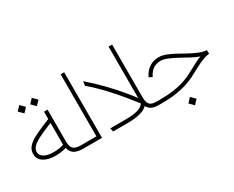

<svg xmlns="http://www.w3.org/2000/svg" viewBox="-120 -1218 2289 1876"><g transform="rotate(-30 1025.0 -280.5)"><path d="M214 -75Q130 -75 80 -107.5Q30 -140 30 -197Q30 -229 44 -255.5Q58 -282 91 -307Q124 -332 182.5 -359.5Q241 -387 329 -422V-505H369V-146Q369 -87 393 -63.5Q417 -40 479 -40H495V0H479Q416 0 381 -22Q346 -44 335 -92Q279 -75 214 -75ZM70 -197Q70 -160 108.5 -137.5Q147 -115 214 -115Q247 -115 274 -119Q301 -123 329 -132Q329 -139 329 -146V-378Q225 -337 169 -307.5Q113 -278 91.5 -252.5Q70 -227 70 -197ZM155 -586 107 -634 152 -682 200 -634ZM296 -586 248 -634 293 -682 341 -634Z M495 0V-40H652V-740H692V0Z M817 0 808 -40H983Q1066 -40 1115.5 -54Q1165 -68 1189 -101Q1152 -149 1095.5 -218.5Q1039 -288 965 -367.5Q891 -447 802 -524L809 -571Q893 -499 965.5 -424.5Q1038 -350 1095.5 -282Q1153 -214 1193 -161V-740H1233V-146Q1233 -87 1254.5 -63.5Q1276 -40 1331 -40H1339V0H1331Q1238 0 1209 -61Q1150 0 983 0Z M1339 0V-40H1365Q1455 -40 1521 -49.5Q1587 -59 1636 -74.5Q1685 -90 1722.5 -108.5Q1760 -127 1794 -146Q1832 -167 1862 -182Q1892 -197 1922 -208Q1886 -220 1838.5 -245.5Q1791 -271 1740 -299Q1689 -327 1642.5 -346.5Q1596 -366 1562 -366Q1464 -366 1418 -267L1382 -285Q1409 -343 1455.5 -374.5Q1502 -406 1562 -406Q1603 -406 1646.5 -389Q1690 -372 1735.5 -347Q1781 -322 1827.5 -296.5Q1874 -271 1919.5 -252Q1965 -233 2008 -230L2010 -190Q1975 -184 1945.5 -174Q1916 -164 1885 -149Q1854 -134 1814 -112Q1780 -93 1740.5 -73.5Q1701 -54 1649.5 -37.5Q1598 -21 1528.5 -10.5Q1459 0 1365 0ZM1638 179 1591 131 1636 83 1683 131Z"/></g></svg>

Font: Readex Pro Light
Style: Regular
Weight: 300
Designer: Bonnie Shaver-Troup, Thomas Jockin
Foundry: Lexend
Version: Version 1.200; ttfautohint (v1.8.3)